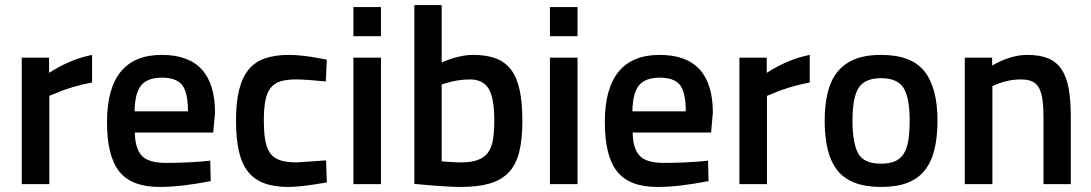

<svg xmlns="http://www.w3.org/2000/svg" viewBox="-20 -728 4314 759"><path d="M175 0H66V-500H174V-440Q258 -494 344 -511V-402Q261 -386 197 -358L175 -349Z M783 -90 811 -93 813 -12Q756 -1 706 5Q656 11 611 11Q500 11 451.5 -50Q403 -111 403 -245Q403 -511 620 -511Q830 -511 830 -282L823 -204H513Q514 -142 540 -113Q566 -84 637 -84Q708 -84 783 -90ZM512 -288H723Q723 -363 700 -392Q677 -421 620 -421Q563 -421 538 -390.5Q513 -360 512 -288Z M1122 -511Q1172 -511 1247 -497L1272 -492L1268 -406Q1228 -410 1199 -412Q1170 -414 1151 -414Q1113 -414 1088.5 -406.5Q1064 -399 1049.5 -380Q1035 -361 1029 -330Q1023 -299 1023 -252Q1023 -205 1028.5 -173.5Q1034 -142 1048 -122.5Q1062 -103 1087.5 -94.5Q1113 -86 1152 -86L1269 -94L1272 -7Q1172 11 1120 11Q1063 11 1023.5 -4Q984 -19 959.5 -50.5Q935 -82 924 -132Q913 -182 913 -252Q913 -322 925 -371.5Q937 -421 962 -452Q987 -483 1027 -497Q1067 -511 1122 -511Z M1486 0V-500H1377V0ZM1486 -585V-700H1377V-585Z M1851 -511Q1902 -511 1939 -497.5Q1976 -484 1999.5 -453.5Q2023 -423 2034 -373Q2045 -323 2045 -250Q2045 -177 2032.5 -127Q2020 -77 1991 -46.5Q1962 -16 1915.5 -2.5Q1869 11 1801 11Q1754 11 1652 2L1618 -1V-708H1726V-481Q1795 -511 1851 -511ZM1801 -86Q1841 -86 1867 -95Q1893 -104 1908 -123.5Q1923 -143 1928.5 -174.5Q1934 -206 1934 -251Q1934 -341 1911.5 -377.5Q1889 -414 1838 -414Q1790 -414 1742 -399L1726 -394V-90Q1754 -88 1772.5 -87Q1791 -86 1801 -86Z M2263 0V-500H2154V0ZM2263 -585V-700H2154V-585Z M2751 -90 2779 -93 2781 -12Q2724 -1 2674 5Q2624 11 2579 11Q2468 11 2419.5 -50Q2371 -111 2371 -245Q2371 -511 2588 -511Q2798 -511 2798 -282L2791 -204H2481Q2482 -142 2508 -113Q2534 -84 2605 -84Q2676 -84 2751 -90ZM2480 -288H2691Q2691 -363 2668 -392Q2645 -421 2588 -421Q2531 -421 2506 -390.5Q2481 -360 2480 -288Z M3012 0H2903V-500H3011V-440Q3095 -494 3181 -511V-402Q3098 -386 3034 -358L3012 -349Z M3463 -511Q3583 -511 3634.5 -446Q3686 -381 3686 -251Q3686 -186 3674 -137Q3662 -88 3636 -55Q3610 -22 3567.5 -5.5Q3525 11 3463 11Q3402 11 3359 -5.5Q3316 -22 3290 -55Q3264 -88 3252 -137Q3240 -186 3240 -251Q3240 -310 3251 -358Q3262 -406 3287.5 -440Q3313 -474 3356 -492.5Q3399 -511 3463 -511ZM3373 -121Q3395 -81 3463 -81Q3496 -81 3518 -90.5Q3540 -100 3553 -121Q3566 -142 3571 -174.5Q3576 -207 3576 -252Q3576 -343 3551.5 -381Q3527 -419 3463 -419Q3399 -419 3374.5 -381Q3350 -343 3350 -252Q3350 -162 3373 -121Z M3903 -388V0H3794V-500H3902V-469Q3976 -511 4040 -511Q4090 -511 4123 -497.5Q4156 -484 4176 -454.5Q4196 -425 4204.5 -379Q4213 -333 4213 -268V0H4105V-265Q4105 -306 4101 -334Q4097 -362 4087.5 -380Q4078 -398 4060.5 -406Q4043 -414 4016 -414Q3966 -414 3918 -394Z"/></svg>

Font: Sunflower Medium
Style: Regular
Weight: 500
Designer: JIKJI
Foundry: JIKJI
Version: Version 1.00